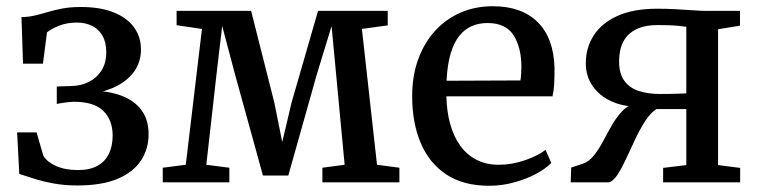

<svg xmlns="http://www.w3.org/2000/svg" viewBox="-20 -586 2436 617"><path d="M229 10Q187 10 152 3.5Q117 -3 89.2 -12Q61.5 -21 42 -27L35 -160.5H97.5L119.5 -85Q132 -65 161 -52.2Q190 -39.5 230.5 -39.5Q269.5 -39.5 294.2 -53.8Q319 -68 330.5 -93Q342 -118 342 -150.5Q342 -200 312.2 -229.5Q282.5 -259 217 -259Q211 -259 199.5 -257.8Q188 -256.5 177.2 -254.8Q166.5 -253 162.5 -252V-308L208.5 -309.5Q240.5 -310 266 -323Q291.5 -336 306.5 -360Q321.5 -384 321.5 -418Q321.5 -450 309.2 -471.2Q297 -492.5 275.8 -503Q254.5 -513.5 226.5 -513.5Q195 -513.5 169.5 -503.2Q144 -493 131 -482L118 -381.5H54L49 -531Q73 -531.5 93.5 -536.5Q114 -541.5 135 -547.8Q156 -554 181.2 -558.8Q206.5 -563.5 240.5 -563.5Q301.5 -563.5 344.5 -546.5Q387.5 -529.5 410.2 -498.8Q433 -468 433 -427Q433 -388 412.5 -358.2Q392 -328.5 355.8 -309.8Q319.5 -291 272.5 -284.5L274 -294.5Q329 -294 370.2 -278.5Q411.5 -263 434.5 -232.2Q457.5 -201.5 457.5 -154.5Q457.5 -107 432.8 -69.8Q408 -32.5 357.5 -11.2Q307 10 229 10Z M503 0V-47L577 -56.5L629 -493L547.5 -505V-551H787L861.5 -256.5L887 -129.5L917 -256.5L1002 -551H1226V-504.5L1143 -493L1191.5 -56.5L1263.5 -47V0H1016V-47L1087.5 -56.5L1060.5 -343.5L1045.5 -502L997.5 -345L906.5 -22H825L735.5 -346L694 -502.5L675.5 -345L643 -56.5L717 -47V0Z M1552 11Q1469 11 1414 -25.5Q1359 -62 1331.8 -127Q1304.5 -192 1304.5 -276.5Q1304.5 -342.5 1324 -395.8Q1343.5 -449 1378.2 -487Q1413 -525 1460.2 -545.5Q1507.5 -566 1563.5 -566Q1656.5 -566 1708 -514.8Q1759.5 -463.5 1762 -367.5Q1762 -337.5 1760.8 -315.2Q1759.5 -293 1755.5 -276.5H1414.5Q1415.5 -228.5 1426.5 -188.2Q1437.5 -148 1458.5 -118.5Q1479.5 -89 1510.8 -72.8Q1542 -56.5 1583 -56.5Q1625 -56.5 1667.5 -71.2Q1710 -86 1733 -104.5L1751.5 -62.5Q1734 -44 1702.5 -27.2Q1671 -10.5 1632 0.2Q1593 11 1552 11ZM1415 -326.5 1652.5 -327.5Q1654 -336.5 1654.8 -349Q1655.5 -361.5 1655.5 -371Q1655.5 -433 1630.5 -472.5Q1605.5 -512 1546.5 -512Q1519 -512 1496.2 -502.2Q1473.5 -492.5 1456 -470.8Q1438.5 -449 1428 -413.5Q1417.5 -378 1415 -326.5Z M1814 0 1815.5 -47.5 1852 -59.5Q1873.5 -67 1889.2 -87.2Q1905 -107.5 1918.8 -133.5Q1932.5 -159.5 1947.5 -185.5Q1962.5 -211.5 1981.2 -230.5Q2000 -249.5 2027 -255L2027.5 -243.5Q1981.5 -243.5 1944 -260.8Q1906.5 -278 1884.5 -309.5Q1862.5 -341 1862.5 -383Q1862.5 -432.5 1888 -472.2Q1913.5 -512 1964.5 -535Q2015.5 -558 2092.5 -558Q2119.5 -558 2149.5 -556.5Q2179.5 -555 2206.2 -553Q2233 -551 2250.5 -551H2358V-503.5L2287.5 -492V-55.5L2358.5 -46.5V0H2111V-46.5L2185.5 -55.5V-235.5H2089.5Q2070.5 -223.5 2053.5 -197.2Q2036.5 -171 2021.5 -139Q2006.5 -107 1992.5 -76.8Q1978.5 -46.5 1964.8 -25.2Q1951 -4 1937 0ZM2100.5 -284Q2114 -284 2130.5 -284.2Q2147 -284.5 2162 -285Q2177 -285.5 2185.5 -286V-500Q2176.5 -501.5 2160 -503Q2143.5 -504.5 2125.8 -505Q2108 -505.5 2094 -505.5Q2052.5 -505.5 2024.8 -492Q1997 -478.5 1983.2 -452.5Q1969.5 -426.5 1969.5 -389Q1969.5 -349 1986.8 -325.8Q2004 -302.5 2034 -293.2Q2064 -284 2100.5 -284Z"/></svg>

Font: Merriweather 28pt
Style: Regular
Weight: 400
Version: Version 2.100